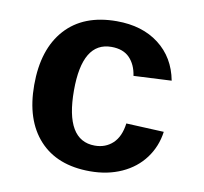

<svg xmlns="http://www.w3.org/2000/svg" viewBox="-66 -609 732 690"><g transform="rotate(10 300.0 -264.0)"><path d="M304.7 9.8Q184.6 9.8 119.1 -61.8Q53.7 -133.3 53.7 -261.2Q53.7 -392.1 119.6 -465.1Q185.5 -538.1 306.6 -538.1Q399.9 -538.1 460.9 -491.2Q522 -444.3 537.6 -361.8L399.4 -355Q393.6 -395.5 370.1 -419.7Q346.7 -443.8 303.7 -443.8Q197.8 -443.8 197.8 -266.6Q197.8 -84 305.7 -84Q344.7 -84 371.1 -108.6Q397.5 -133.3 403.8 -182.1L541.5 -175.8Q534.2 -121.6 502.7 -79.1Q471.2 -36.6 419.9 -13.4Q368.7 9.8 304.7 9.8Z"/></g></svg>

Font: Liberation Mono
Style: Bold
Weight: 700
Monospace: yes
Designer: Steve Matteson
Foundry: Ascender Corporation
Version: Version 2.1.5